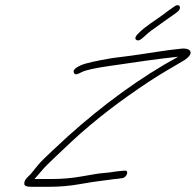

<svg xmlns="http://www.w3.org/2000/svg" viewBox="-20 -724 753 738"><path d="M515.4 -599C500 -585 497.1 -576 503.5 -571C510 -566 518.9 -569 530.4 -580C541.9 -591 555.7 -603 573.5 -615C600.5 -634 626.8 -654 650.8 -670L661.4 -678C680.8 -692 670.8 -714 650 -699L638.5 -691C630.9 -686 620.4 -678 607.2 -668C586.1 -652 533.7 -619 515.4 -599ZM278.7 -467C267.8 -461 262.5 -454 263 -449C264.5 -438 270.9 -436 282.4 -441L294.3 -447C310.9 -455 347.4 -463 404.9 -471C516 -487 571.8 -496 665 -506C522.3 -428 379.8 -325 238.6 -198C214 -174 147.7 -116 124.8 -88C111.8 -72 103.3 -61 97.1 -54C85.3 -42 72.4 -33 73.4 -17C73.8 -9 82.9 -6 101.9 -6H166.9C206.9 -6 245.8 -9 285.1 -16C324.3 -23 352.5 -27 369.2 -29C398.1 -32 409.1 -35 433.7 -37L447.3 -39C467.3 -39 478.4 -71 458.5 -68L445.2 -67C419.6 -65 408.3 -61 378.7 -59C362.3 -58 333.8 -53 294.5 -46C255.3 -39 217.4 -36 181.4 -36H112.4C121.2 -45 131 -57 143.8 -72C159.8 -91 224.7 -151 257.5 -182C343.8 -262 442.9 -338 555.3 -412C595.8 -439 640.7 -464 679 -487C729.8 -515 718.1 -541 676.8 -537C614.9 -531 543.8 -518 484.3 -510L413.4 -501C347.9 -490 308.1 -481 290.6 -473Z"/></svg>

Font: MewTooHand
Style: UltIta
Weight: 400
Designer: Mew Too, Robert Jablonski
Version: Version 0.77